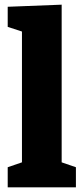

<svg xmlns="http://www.w3.org/2000/svg" viewBox="-20 -802 358 822"><path d="M305 -86V0H13V-86L74 -107V-667L13 -687V-773L244 -782V-107Z"/></svg>

Font: Bitter ExtraBold
Style: Regular
Weight: 800
Designer: Sol Matas, and Bitter project Authors
Foundry: Sol Matas
Version: Version 2.001